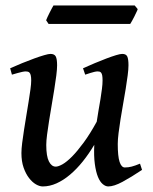

<svg xmlns="http://www.w3.org/2000/svg" viewBox="-20 -651 552 691"><path d="M491.2 -39.6Q451.7 -13.2 420.9 3.4Q390.1 20 369.6 20Q359.9 20 349.9 11.7Q339.8 3.4 332.5 -14.4Q325.2 -32.2 321.3 -60.8Q317.4 -89.4 319.3 -129.9Q299.8 -97.2 277.8 -69.8Q255.9 -42.5 232.2 -22.5Q208.5 -2.4 183.6 8.8Q158.7 20 133.8 20Q122.6 20 109.4 12.5Q96.2 4.9 84.5 -10.3Q72.8 -25.4 64.9 -47.9Q57.1 -70.3 57.1 -100.1Q57.1 -114.7 59.8 -136.5Q62.5 -158.2 66.4 -183.1Q70.3 -208 74.7 -234.6Q79.1 -261.2 83 -285.4Q86.9 -309.6 89.6 -329.3Q92.3 -349.1 92.3 -361.3Q92.3 -372.6 90.8 -379.2Q89.4 -385.7 86.7 -388.9Q84 -392.1 80.3 -393.1Q76.7 -394 72.3 -394Q67.9 -394 59.8 -392.3Q51.8 -390.6 43.5 -388.2Q34.2 -385.7 22.9 -382.3L16.6 -405.3Q37.1 -414.6 59.8 -423.8Q82.5 -433.1 102.8 -440.4Q123 -447.8 138.9 -452.4Q154.8 -457 161.6 -457Q175.8 -457 180.7 -447.8Q185.5 -438.5 185.5 -416Q185.5 -401.9 182.6 -378.9Q179.7 -356 175.3 -328.9Q170.9 -301.8 166 -272.7Q161.1 -243.7 156.7 -216.6Q152.3 -189.5 149.4 -166.5Q146.5 -143.6 146.5 -129.4Q146.5 -88.9 156 -70.1Q165.5 -51.3 180.7 -51.3Q189.9 -51.3 205.1 -59.8Q220.2 -68.4 239.3 -87.6Q258.3 -106.9 281 -137.7Q303.7 -168.5 328.1 -212.9Q331.1 -233.4 334.7 -254.2Q338.4 -274.9 341.6 -294.4Q344.7 -314 346.9 -331.1Q349.1 -348.1 349.1 -361.3Q349.1 -372.6 347.9 -379.2Q346.7 -385.7 344.2 -388.9Q341.8 -392.1 338.6 -393.1Q335.4 -394 331.1 -394Q326.7 -394 319.3 -392.3Q312 -390.6 304.7 -388.2Q295.9 -385.7 286.6 -382.3L278.8 -405.3Q299.3 -414.6 321.3 -423.8Q343.3 -433.1 362.8 -440.4Q382.3 -447.8 397.5 -452.4Q412.6 -457 419.9 -457Q433.6 -457 438 -447.8Q442.4 -438.5 442.4 -416Q442.4 -401.9 439.5 -379.6Q436.5 -357.4 432.4 -331.3Q428.2 -305.2 423.1 -276.9Q418 -248.5 413.8 -221.9Q409.7 -195.3 406.7 -172.1Q403.8 -148.9 403.8 -132.8Q403.8 -88.4 410.4 -68.4Q417 -48.3 429.2 -48.3Q441.9 -48.3 454.1 -51.5Q466.3 -54.7 483.9 -62ZM475.6 -618.2Q474.1 -612.8 470.2 -605.5L462.9 -590.3Q459 -582.5 455.1 -575.7Q451.2 -568.8 448.7 -564.9H154.8L146 -578.1Q147.9 -583 151.1 -590.1Q154.3 -597.2 158.2 -604.7Q162.1 -612.3 165.8 -619.4Q169.4 -626.5 172.4 -631.3H464.8Z"/></svg>

Font: Gentium Book Basic
Style: Italic
Weight: 400
Italic angle: -8°
Designer: J. Victor Gaultney and Annie Olsen
Foundry: SIL International
Version: Version 1.102; 2013; Maintenance release